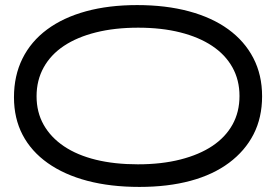

<svg xmlns="http://www.w3.org/2000/svg" viewBox="-20 -719 1087 756"><path d="M529 17Q415 17 324 -7Q233 -31 168 -77Q103 -123 69 -188Q35 -253 35 -336Q35 -421 68.5 -488.5Q102 -556 165.5 -603Q229 -650 318.5 -674.5Q408 -699 520 -699Q633 -699 724 -674.5Q815 -650 879 -603.5Q943 -557 977.5 -490.5Q1012 -424 1012 -340Q1012 -256 978.5 -190.5Q945 -125 882 -78Q819 -31 730 -7Q641 17 529 17ZM523 -72Q616 -72 690.5 -91Q765 -110 816.5 -144.5Q868 -179 895.5 -228.5Q923 -278 923 -341Q923 -404 895 -454Q867 -504 815 -538.5Q763 -573 689.5 -591.5Q616 -610 524 -610Q432 -610 358 -591.5Q284 -573 232 -538.5Q180 -504 152 -453.5Q124 -403 124 -340Q124 -277 152 -227.5Q180 -178 232 -143Q284 -108 357.5 -90Q431 -72 523 -72Z"/></svg>

Font: Fredoka Expanded
Style: Regular
Weight: 400
Width: 7
Designer: Ben Nathan
Foundry: Milena B. Brandão, Ben Nathan
Version: Version 2.001